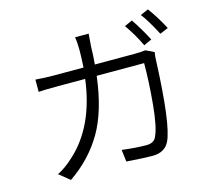

<svg xmlns="http://www.w3.org/2000/svg" viewBox="-118 -970 1236 1134"><g transform="rotate(-15 500.0 -403.5)"><path d="M492.2 -597.7H740.2Q770.5 -597.7 801.8 -601.6L852.5 -577.1Q847.7 -549.8 847.7 -528.3Q832 -142.6 786.1 -46.9Q757.8 11.7 682.6 11.7Q627 11.7 523.4 3.9L514.6 -69.3Q600.6 -58.6 664.1 -58.6Q709 -58.6 723.6 -90.8Q750 -143.6 762.7 -280.8Q775.4 -418 775.4 -530.3H485.4Q460 -321.3 385.3 -193.4Q310.5 -65.4 179.7 24.4L114.3 -28.3Q162.1 -51.8 211.9 -97.7Q378.9 -247.1 415 -530.3H241.2Q164.1 -530.3 129.9 -527.3V-602.5Q185.5 -597.7 240.2 -597.7H422.9Q426.8 -664.1 426.8 -702.1Q426.8 -748 420.9 -783.2H503.9Q499 -725.6 498 -704.1Q497.1 -649.4 492.2 -597.7ZM722.7 -770.5 770.5 -792Q809.6 -736.3 852.5 -654.3L803.7 -631.8Q767.6 -708 722.7 -770.5ZM830.1 -809.6 878.9 -831.1Q924.8 -769.5 963.9 -694.3L913.1 -672.9Q864.3 -766.6 830.1 -809.6Z"/></g></svg>

Font: GenEi Gothic M SemiLight
Style: Regular
Weight: 350
Designer: o_tamon (Modified); [Source Han Sans]
Ryoko NISHIZUKA  (kana & ideographs); Paul D. Hunt (Latin, Greek & Cyrillic); Wenl
Version: Version 1.1a;Original Version 1.004